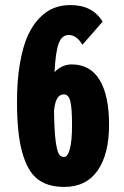

<svg xmlns="http://www.w3.org/2000/svg" viewBox="-20 -726 490 757"><path d="M263 -472Q335.5 -472 372.8 -410.8Q410 -349.5 410 -234Q410 -118.5 365 -53.8Q320 11 233 11Q168 11 128.2 -19.8Q88.5 -50.5 67.8 -124.5Q47 -198.5 47 -324Q47 -409 58.5 -475.5Q70 -542 89.2 -584.8Q108.5 -627.5 135.8 -655.2Q163 -683 193 -694.5Q223 -706 257.5 -706Q345.5 -706 384.5 -640.5L305 -549.5Q282 -588 251 -588Q224 -588 211.5 -555Q199 -522 195 -441.5Q224 -472 263 -472ZM231.5 -354Q199 -354 193 -289.5Q194 -213 199.2 -172Q204.5 -131 212 -119Q219.5 -107 233 -107Q247 -107 255.5 -139Q264 -171 264 -234Q264 -301.5 257 -327.8Q250 -354 231.5 -354Z"/></svg>

Font: League Mono Condensed ExtraBold
Style: Regular
Weight: 800
Width: 1
Designer: Tyler Finck
Foundry: The League of Moveable Type / Tyler Finck
Version: Version 2.210